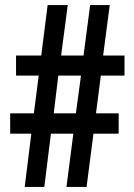

<svg xmlns="http://www.w3.org/2000/svg" viewBox="-20 -734 525 754"><path d="M376 -437 357 -289H446V-209H347L320 0H241L268 -209H180L154 0H77L103 -209H20V-289H113L132 -437H43V-516H142L167 -714H246L220 -516H308L334 -714H411L385 -516H469V-437ZM191 -289H278L298 -437H209Z"/></svg>

Font: Noto Sans Thai Looped UI Condensed Medium
Style: Regular
Weight: 500
Width: 3
Designer: Cadson Demak Team
Foundry: Cadson Demak Co., Ltd.
Version: Version 1.000